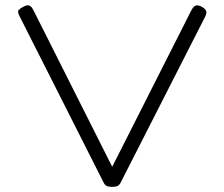

<svg xmlns="http://www.w3.org/2000/svg" viewBox="-20 -715 872 746"><path d="M416 11Q403 11 395.5 8Q388 5 383 -5L55 -654Q47 -670 52.5 -676Q58 -682 71 -689Q80 -694 86.5 -694.5Q93 -695 98.5 -691Q104 -687 109 -677L416 -67L722 -672Q727 -682 732 -687.5Q737 -693 744.5 -694Q752 -695 763 -689Q780 -680 781.5 -670.5Q783 -661 776 -648L449 -6Q444 4 437 7.5Q430 11 416 11Z"/></svg>

Font: Fredoka SemiExpanded Light
Style: Regular
Weight: 300
Width: 6
Designer: Ben Nathan
Foundry: Milena B. Brandão, Ben Nathan
Version: Version 2.001